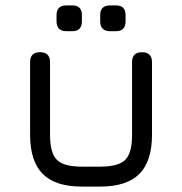

<svg xmlns="http://www.w3.org/2000/svg" viewBox="-20 -688 671 708"><path d="M91 -191V-459Q91 -495.5 127.5 -495.5Q164.5 -495.5 164.5 -459V-191Q164.5 -123.5 189.8 -98.5Q215 -73.5 281.5 -73.5H349.5Q416.5 -73.5 441.8 -98.5Q467 -123.5 467 -191V-459Q467 -495.5 503.5 -495.5Q540.5 -495.5 540.5 -459V-191Q540.5 -93.5 494 -46.8Q447.5 0 349.5 0H281.5Q184 0 137.5 -46.8Q91 -93.5 91 -191ZM225 -573Q188.5 -573 188.5 -609.5V-632.5Q188.5 -668 225 -668H247Q282 -668 282 -632.5V-609.5Q282 -573 247 -573ZM386 -573Q349.5 -573 349.5 -609.5V-632.5Q349.5 -668 386 -668H408Q443 -668 443 -632.5V-609.5Q443 -573 408 -573Z"/></svg>

Font: Jura Light SemiBold
Style: Regular
Weight: 600
Version: Version 5.106